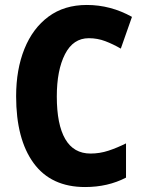

<svg xmlns="http://www.w3.org/2000/svg" viewBox="-20 -744 579 774"><path d="M338 -590Q275 -590 242 -525.5Q209 -461 209 -355Q209 -242 243 -183.5Q277 -125 345 -125Q382 -125 417 -136.5Q452 -148 488 -166V-28Q415 10 323 10Q186 10 115.5 -86.5Q45 -183 45 -356Q45 -464 78.5 -547Q112 -630 175.5 -677Q239 -724 330 -724Q426 -724 512 -676L467 -548Q436 -566 404.5 -578Q373 -590 338 -590Z"/></svg>

Font: Noto Sans Thai Cond ExtBd
Style: Regular
Weight: 800
Width: 3
Designer: Monotype Design Team
Foundry: Monotype Imaging Inc.
Version: Version 2.002; ttfautohint (v1.8.4.7-5d5b)